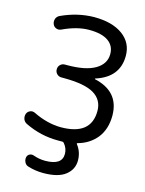

<svg xmlns="http://www.w3.org/2000/svg" viewBox="-139 -848 853 1126"><g transform="rotate(15 287.5 -284.5)"><path d="M387.7 -418Q386.7 -418 386.7 -416.5Q386.7 -415 387.7 -414.1Q541 -379.9 542 -234.4Q542 -150.4 498 -95.7Q455.1 -43.9 386.7 -25.4Q379.9 -23.4 384.8 -17.6Q415 21.5 415 73.2Q415 127 371.1 161.6Q327.1 196.3 236.3 196.3Q188.5 196.3 144.5 182.6Q128.9 178.7 121.1 164.1Q115.2 153.3 115.2 141.6Q115.2 137.7 116.2 132.8Q119.1 119.1 131.3 112.8Q143.6 106.4 157.2 111.3Q192.4 124 228.5 124Q331.1 124 331.1 55.7Q331.1 21.5 307.6 -5.9Q302.7 -11.7 295.9 -10.7Q286.1 -10.7 269.5 -10.7Q166 -10.7 71.3 -56.6Q55.7 -63.5 48.8 -80.1Q45.9 -88.9 45.9 -97.2Q45.9 -105.5 48.8 -113.3Q54.7 -127.9 69.8 -133.8Q85 -139.6 99.6 -131.8Q183.6 -90.8 265.6 -89.8Q450.2 -89.8 450.2 -237.3Q450.2 -304.7 393.6 -338.9Q336.9 -373 209 -373H195.3Q178.7 -373 167.5 -384.3Q156.2 -395.5 156.2 -412.1Q156.2 -428.7 167.5 -439.9Q178.7 -451.2 195.3 -451.2H209Q321.3 -451.2 378.9 -485.4Q436.5 -519.5 436.5 -579.1Q436.5 -628.9 397.5 -656.7Q358.4 -684.6 281.2 -684.6Q208 -684.6 121.1 -643.6Q106.4 -636.7 91.3 -642.6Q76.2 -648.4 70.3 -664.1Q67.4 -671.9 67.4 -679.7Q67.4 -687.5 70.3 -696.3Q77.1 -711.9 92.8 -718.8Q190.4 -763.7 290 -764.6Q400.4 -764.6 463.9 -718.3Q527.3 -671.9 527.3 -592.8Q527.3 -461.9 387.7 -418Z"/></g></svg>

Font: Gen Jyuu Gothic P Regular
Style: Regular
Weight: 400
Designer: [Source Han Sans]
Ryoko NISHIZUKA  (kana & ideographs); Paul D. Hunt (Latin, Greek & Cyrillic); Wenlong ZHANG  (bopomofo
Version: Version 1.002.20150607